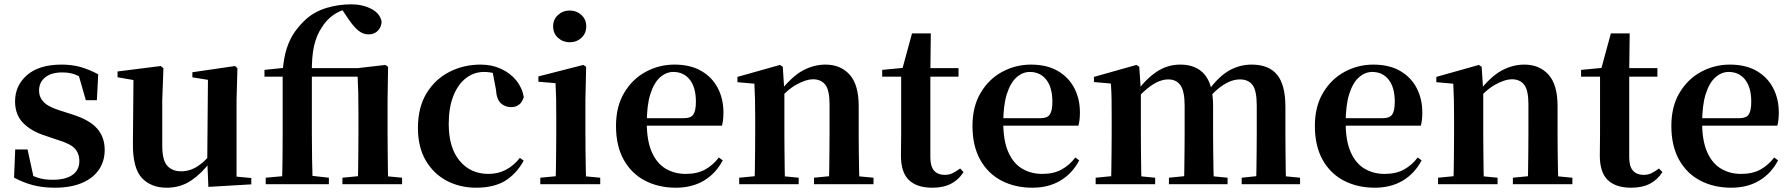

<svg xmlns="http://www.w3.org/2000/svg" viewBox="-20 -850 8265 886"><path d="M232.3 16.2Q177.6 16.2 132.7 4.5Q87.8 -7.2 44.9 -30.3L50.2 -160.4H107.1L137.6 -20.6L89.6 -26V-62Q121.7 -41.1 151.9 -30.7Q182.2 -20.4 222.8 -20.4Q283.1 -20.4 314.7 -43Q346.2 -65.7 346.2 -107.2Q346.2 -140.9 325.7 -164Q305.1 -187.1 244.5 -204.9L188.7 -223.9Q123.9 -244.5 86.7 -282.6Q49.5 -320.7 49.5 -382Q49.5 -455.6 105.2 -503.8Q160.9 -551.9 264.2 -551.9Q312.5 -551.9 351.9 -540.7Q391.2 -529.5 433.1 -507.2L427.1 -387.7H376.1L337.6 -521.5L380 -507.8V-477Q349.7 -497.5 325.1 -506.7Q300.5 -515.8 266.8 -515.8Q217 -515.8 188.6 -493.1Q160.2 -470.4 160.2 -431.8Q160.2 -401.6 181.6 -379.1Q202.9 -356.6 259.8 -339.1L315.9 -321.1Q393.8 -296.3 428.4 -256.6Q463.1 -217 463.1 -158.3Q463.1 -105.4 435.8 -66.1Q408.4 -26.7 357 -5.3Q305.6 16.2 232.3 16.2Z M749.7 16.2Q676.1 16.2 634.2 -29.3Q592.3 -74.7 593.3 -187.9L596 -497.7L626 -475.4L522.4 -493.5V-520.2L722 -545.4L734.2 -534.8L728.7 -388.7V-177.8Q728.7 -111 751.7 -85.3Q774.7 -59.5 815.8 -59.5Q858.7 -59.5 896.5 -85.8Q934.3 -112.1 963.6 -153.8L997.2 -103H950Q912.4 -51 862.8 -17.4Q813.2 16.2 749.7 16.2ZM941.6 12.4 936.4 -109.4V-111.9L939.6 -481.6L867.7 -493.2V-516.6L1064.9 -545.4L1075.6 -534.8L1071.6 -388.7V-35L1139.6 -28.5V0.7Z M1206.1 0V-29.9L1319.4 -40.2H1405.9L1497.6 -29.9V0ZM1281.1 0Q1283.1 -58.2 1283.7 -117.4Q1284.4 -176.6 1284.4 -234.8V-496.1H1200.4V-527.5L1331.5 -541.2L1284.1 -516.1Q1288.6 -582 1303.4 -627.3Q1318.3 -672.7 1341.8 -705Q1365.4 -737.3 1393.6 -762.7Q1432.1 -796.8 1486.7 -813.4Q1541.3 -830 1600.6 -830Q1653.3 -830 1693.6 -809Q1733.8 -788.1 1741 -750.3Q1740 -725.6 1723.9 -708.5Q1707.8 -691.3 1679.8 -691.3Q1655.8 -691.3 1634.3 -708.4Q1612.9 -725.4 1588.5 -761.2L1555 -811.2V-817.4H1582.2V-808.6Q1549.5 -802.5 1517.6 -780.3Q1485.7 -758.1 1463.6 -721.2Q1441.3 -688.9 1429.4 -638.6Q1417.6 -588.4 1419.1 -504.4V-234.8Q1419.1 -176.6 1420.1 -117.4Q1421.1 -58.2 1422.8 0ZM1560.1 0V-29.9L1665.5 -40.2H1728.1L1835.4 -29.9V0ZM1630.3 0Q1632.1 -25.5 1632.6 -67.4Q1633.1 -109.4 1633.6 -154.8Q1634.1 -200.3 1634.1 -234.8V-331Q1634.1 -384.3 1633.2 -421.2Q1632.3 -458 1630.3 -496.1H1352.6V-535.7H1631.8L1758.8 -550.4L1770.8 -541.7L1768.5 -388.7V-234.8Q1768.5 -200.3 1769 -154.8Q1769.5 -109.4 1770 -67.4Q1770.5 -25.5 1771.5 0Z M2177.1 16.2Q2102.1 16.2 2041.2 -16Q1980.3 -48.3 1944.4 -109.8Q1908.6 -171.4 1908.6 -259.7Q1908.6 -354.7 1948.5 -419.9Q1988.4 -485 2054.1 -518.5Q2119.9 -551.9 2198 -551.9Q2249.5 -551.9 2291.8 -532.5Q2334.2 -513.2 2361.8 -479.5Q2389.4 -445.8 2397 -402.4Q2383.4 -355.6 2338.4 -355.6Q2310.9 -355.6 2291.1 -373.6Q2271.4 -391.6 2268.6 -436.8L2250.8 -530.1L2318.7 -486.3Q2289.8 -503.2 2265.1 -510.6Q2240.4 -518 2213.6 -518Q2167.2 -518 2130.2 -489.4Q2093.1 -460.7 2071.9 -407.1Q2050.7 -353.5 2050.7 -277.6Q2050.7 -168.4 2101 -108Q2151.4 -47.5 2234.2 -47.5Q2278.5 -47.5 2314.8 -66.7Q2351.2 -85.9 2378.9 -121.4L2396.8 -108.4Q2361.1 -45.4 2309.3 -14.6Q2257.5 16.2 2177.1 16.2Z M2473.2 0V-29.9L2579.8 -40.2H2641.8L2749.8 -29.9V0ZM2543.6 0Q2544.6 -25.5 2545.3 -67.4Q2545.9 -109.4 2546.4 -154.8Q2546.9 -200.3 2546.9 -234.8V-308Q2546.9 -358.3 2546.3 -394.3Q2545.6 -430.4 2543.6 -466.2L2464.5 -472.9V-497.4L2672.1 -550.4L2684.8 -541.7L2681.4 -387.9V-234.8Q2681.4 -200.3 2681.9 -154.8Q2682.4 -109.4 2683.2 -67.4Q2684.1 -25.5 2685.1 0ZM2608.8 -655Q2577.6 -655 2555 -675.4Q2532.5 -695.9 2532.5 -728.8Q2532.5 -760.3 2555 -780.9Q2577.6 -801.4 2608.8 -801.4Q2640.5 -801.4 2662.9 -780.9Q2685.3 -760.3 2685.3 -728.8Q2685.3 -695.9 2662.9 -675.4Q2640.5 -655 2608.8 -655Z M3099.2 16.2Q3018.8 16.2 2956.2 -16.5Q2893.6 -49.1 2858.1 -113Q2822.6 -176.9 2822.6 -268.8Q2822.6 -358.8 2860.6 -422.2Q2898.5 -485.7 2960.2 -518.8Q3021.9 -551.9 3092.4 -551.9Q3166.1 -551.9 3216.5 -522.5Q3266.8 -493.1 3292.6 -443.2Q3318.4 -393.3 3318.4 -330.9Q3318.4 -296.1 3311.7 -270.2H2881.1V-304.6H3136.4Q3168.5 -304.6 3179.9 -322.2Q3191.3 -339.8 3191.3 -380.4Q3191.3 -446.3 3163.2 -482.2Q3135.1 -518 3087.1 -518Q3053.7 -518 3025.6 -492.9Q2997.6 -467.8 2981.1 -416Q2964.7 -364.1 2964.7 -282.7Q2964.7 -200.5 2987.9 -148.2Q3011 -95.8 3051.8 -71.7Q3092.5 -47.5 3144.4 -47.5Q3197.4 -47.5 3233.9 -67.7Q3270.3 -87.9 3297.2 -123.2L3315.1 -109.9Q3283.6 -49.8 3228.7 -16.8Q3173.7 16.2 3099.2 16.2Z M3391 0V-29.9L3496.6 -40.2H3559.7L3665.6 -29.9V0ZM3461.2 0Q3462.9 -25.5 3463.4 -67.4Q3463.9 -109.4 3464.4 -154.8Q3464.9 -200.3 3464.9 -234.8V-310.2Q3464.9 -360 3464 -393.7Q3463.2 -427.5 3461.2 -463.8L3383.1 -470.7V-495.2L3579.2 -550.4L3592.2 -541.7L3599.6 -428V-425.6V-234.8Q3599.6 -200.3 3600.1 -154.8Q3600.6 -109.4 3601.1 -67.4Q3601.6 -25.5 3602.6 0ZM3736.3 0V-29.9L3840.2 -40.2H3902.8L4010.9 -29.9V0ZM3805 0Q3806 -25.5 3806.5 -66.9Q3807 -108.4 3807.5 -153.8Q3808 -199.3 3808 -234.8V-369.8Q3808 -433.2 3788.6 -458.7Q3769.2 -484.2 3731.2 -484.2Q3700.6 -484.2 3656.8 -460.5Q3613.1 -436.8 3567.5 -383.3L3562.6 -425.7H3577.9Q3634.1 -497.3 3684.7 -524.6Q3735.3 -551.9 3789.5 -551.9Q3858.6 -551.9 3900.5 -505.8Q3942.5 -459.6 3942.5 -360.5V-234.8Q3942.5 -199.3 3943 -153.8Q3943.5 -108.4 3944.3 -66.9Q3945.2 -25.5 3946.2 0Z M4206.4 -496.1V-535.7H4403.2V-496.1ZM4282.1 16.2Q4210.7 16.2 4174.1 -19.3Q4137.5 -54.8 4137.5 -131.7Q4137.5 -159.8 4138 -182.4Q4138.5 -205 4138.5 -234.7V-496.1H4051V-527.5L4160.7 -538L4142.1 -525.2L4188.5 -695.8H4275.3L4273.2 -519.3V-508.7V-123.8Q4273.2 -81.6 4290.7 -62.3Q4308.2 -43 4339.3 -43Q4359.4 -43 4375 -50.4Q4390.7 -57.9 4410.7 -72.5L4426.2 -56Q4404.7 -21.1 4369.3 -2.5Q4333.9 16.2 4282.1 16.2Z M4744.2 16.2Q4663.8 16.2 4601.2 -16.5Q4538.6 -49.1 4503.1 -113Q4467.6 -176.9 4467.6 -268.8Q4467.6 -358.8 4505.6 -422.2Q4543.5 -485.7 4605.2 -518.8Q4666.9 -551.9 4737.4 -551.9Q4811.1 -551.9 4861.5 -522.5Q4911.8 -493.1 4937.6 -443.2Q4963.4 -393.3 4963.4 -330.9Q4963.4 -296.1 4956.7 -270.2H4526.1V-304.6H4781.4Q4813.5 -304.6 4824.9 -322.2Q4836.3 -339.8 4836.3 -380.4Q4836.3 -446.3 4808.2 -482.2Q4780.1 -518 4732.1 -518Q4698.7 -518 4670.6 -492.9Q4642.6 -467.8 4626.1 -416Q4609.7 -364.1 4609.7 -282.7Q4609.7 -200.5 4632.9 -148.2Q4656 -95.8 4696.8 -71.7Q4737.5 -47.5 4789.4 -47.5Q4842.4 -47.5 4878.9 -67.7Q4915.3 -87.9 4942.2 -123.2L4960.1 -109.9Q4928.6 -49.8 4873.7 -16.8Q4818.7 16.2 4744.2 16.2Z M5036 0V-29.9L5141.6 -40.2H5204.7L5310.6 -29.9V0ZM5106.2 0Q5107.9 -25.5 5108.4 -67.4Q5108.9 -109.4 5109.4 -154.8Q5109.9 -200.3 5109.9 -234.8V-311.2Q5109.9 -360.7 5109.4 -394.1Q5108.9 -427.5 5106.2 -464.5L5028.1 -471.4V-495.2L5224.2 -550.4L5237.2 -541.7L5244.6 -431V-428V-234.8Q5244.6 -200.3 5245.1 -154.8Q5245.6 -109.4 5246.1 -67.4Q5246.6 -25.5 5247.6 0ZM5374.1 0V-29.9L5476.5 -40.2H5540.6L5644.8 -29.9V0ZM5442.9 0Q5444.6 -25.5 5445.1 -66.9Q5445.6 -108.4 5446.1 -153.8Q5446.6 -199.3 5446.6 -234.8V-362.5Q5446.6 -428.5 5427.7 -456Q5408.7 -483.5 5371.4 -483.5Q5334.1 -483.5 5293.6 -455.9Q5253.1 -428.3 5213.2 -379.4L5208 -425.7H5224.3Q5268.5 -486.3 5317.8 -519.1Q5367.1 -551.9 5427.1 -551.9Q5500.1 -551.9 5539 -505.8Q5577.9 -459.6 5577.9 -360.5V-234.8Q5577.9 -199.3 5578.4 -153.8Q5578.9 -108.4 5579.7 -66.9Q5580.6 -25.5 5581.6 0ZM5709.8 0V-29.9L5807.8 -40.2H5873.8L5979.3 -29.9V0ZM5776.1 0Q5777.4 -25.5 5777.9 -66.9Q5778.4 -108.4 5778.9 -153.8Q5779.4 -199.3 5779.4 -234.8V-362.5Q5779.4 -432 5759.9 -457.7Q5740.5 -483.5 5702.1 -483.5Q5665.1 -483.5 5626.4 -459Q5587.7 -434.5 5545 -382.8L5538.1 -433.9H5557.7Q5603.1 -496.4 5651.5 -524.2Q5700 -551.9 5755.9 -551.9Q5834.8 -551.9 5873.2 -505.2Q5911.6 -458.4 5911.6 -357V-234.8Q5911.6 -199.3 5912.1 -153.8Q5912.6 -108.4 5913.1 -66.9Q5913.6 -25.5 5914.6 0Z M6324.2 16.2Q6243.8 16.2 6181.2 -16.5Q6118.6 -49.1 6083.1 -113Q6047.6 -176.9 6047.6 -268.8Q6047.6 -358.8 6085.6 -422.2Q6123.5 -485.7 6185.2 -518.8Q6246.9 -551.9 6317.4 -551.9Q6391.1 -551.9 6441.5 -522.5Q6491.8 -493.1 6517.6 -443.2Q6543.4 -393.3 6543.4 -330.9Q6543.4 -296.1 6536.7 -270.2H6106.1V-304.6H6361.4Q6393.5 -304.6 6404.9 -322.2Q6416.3 -339.8 6416.3 -380.4Q6416.3 -446.3 6388.2 -482.2Q6360.1 -518 6312.1 -518Q6278.7 -518 6250.6 -492.9Q6222.6 -467.8 6206.1 -416Q6189.7 -364.1 6189.7 -282.7Q6189.7 -200.5 6212.9 -148.2Q6236 -95.8 6276.8 -71.7Q6317.5 -47.5 6369.4 -47.5Q6422.4 -47.5 6458.9 -67.7Q6495.3 -87.9 6522.2 -123.2L6540.1 -109.9Q6508.6 -49.8 6453.7 -16.8Q6398.7 16.2 6324.2 16.2Z M6616 0V-29.9L6721.6 -40.2H6784.7L6890.6 -29.9V0ZM6686.2 0Q6687.9 -25.5 6688.4 -67.4Q6688.9 -109.4 6689.4 -154.8Q6689.9 -200.3 6689.9 -234.8V-310.2Q6689.9 -360 6689 -393.7Q6688.2 -427.5 6686.2 -463.8L6608.1 -470.7V-495.2L6804.2 -550.4L6817.2 -541.7L6824.6 -428V-425.6V-234.8Q6824.6 -200.3 6825.1 -154.8Q6825.6 -109.4 6826.1 -67.4Q6826.6 -25.5 6827.6 0ZM6961.3 0V-29.9L7065.2 -40.2H7127.8L7235.9 -29.9V0ZM7030 0Q7031 -25.5 7031.5 -66.9Q7032 -108.4 7032.5 -153.8Q7033 -199.3 7033 -234.8V-369.8Q7033 -433.2 7013.6 -458.7Q6994.2 -484.2 6956.2 -484.2Q6925.6 -484.2 6881.8 -460.5Q6838.1 -436.8 6792.5 -383.3L6787.6 -425.7H6802.9Q6859.1 -497.3 6909.7 -524.6Q6960.3 -551.9 7014.5 -551.9Q7083.6 -551.9 7125.5 -505.8Q7167.5 -459.6 7167.5 -360.5V-234.8Q7167.5 -199.3 7168 -153.8Q7168.5 -108.4 7169.3 -66.9Q7170.2 -25.5 7171.2 0Z M7431.4 -496.1V-535.7H7628.2V-496.1ZM7507.1 16.2Q7435.7 16.2 7399.1 -19.3Q7362.5 -54.8 7362.5 -131.7Q7362.5 -159.8 7363 -182.4Q7363.5 -205 7363.5 -234.7V-496.1H7276V-527.5L7385.7 -538L7367.1 -525.2L7413.5 -695.8H7500.3L7498.2 -519.3V-508.7V-123.8Q7498.2 -81.6 7515.7 -62.3Q7533.2 -43 7564.3 -43Q7584.4 -43 7600 -50.4Q7615.7 -57.9 7635.7 -72.5L7651.2 -56Q7629.7 -21.1 7594.3 -2.5Q7558.9 16.2 7507.1 16.2Z M7969.2 16.2Q7888.8 16.2 7826.2 -16.5Q7763.6 -49.1 7728.1 -113Q7692.6 -176.9 7692.6 -268.8Q7692.6 -358.8 7730.6 -422.2Q7768.5 -485.7 7830.2 -518.8Q7891.9 -551.9 7962.4 -551.9Q8036.1 -551.9 8086.5 -522.5Q8136.8 -493.1 8162.6 -443.2Q8188.4 -393.3 8188.4 -330.9Q8188.4 -296.1 8181.7 -270.2H7751.1V-304.6H8006.4Q8038.5 -304.6 8049.9 -322.2Q8061.3 -339.8 8061.3 -380.4Q8061.3 -446.3 8033.2 -482.2Q8005.1 -518 7957.1 -518Q7923.7 -518 7895.6 -492.9Q7867.6 -467.8 7851.1 -416Q7834.7 -364.1 7834.7 -282.7Q7834.7 -200.5 7857.9 -148.2Q7881 -95.8 7921.8 -71.7Q7962.5 -47.5 8014.4 -47.5Q8067.4 -47.5 8103.9 -67.7Q8140.3 -87.9 8167.2 -123.2L8185.1 -109.9Q8153.6 -49.8 8098.7 -16.8Q8043.7 16.2 7969.2 16.2Z"/></svg>

Font: Noto Serif TC
Style: Regular
Weight: 200
Designer: Ryoko NISHIZUKA 西塚涼子 (kana & ideographs); Frank Grießhammer (Latin, Greek & Cyrillic); Wenlong ZHANG 张文龙 (bopomofo); San
Foundry: Adobe
Version: Version 2.001;hotconv 1.1.0;makeotfexe 2.6.0